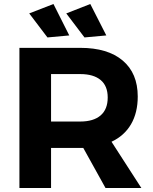

<svg xmlns="http://www.w3.org/2000/svg" viewBox="-20 -939 764 959"><path d="M507 0 396 -200H381H235V0H77V-700H381Q518 -700 593 -636.5Q668 -573 668 -457Q668 -376 634.5 -318.5Q601 -261 537 -231L686 0ZM235 -332H381Q447 -332 482.5 -362.5Q518 -393 518 -452Q518 -510 482.5 -539.5Q447 -569 381 -569H235ZM247 -919 326 -762 217 -752 126 -872ZM431 -919 511 -762 402 -752 311 -872Z"/></svg>

Font: Montserrat arm2 SemiBold
Style: Regular
Weight: 600
Designer: Julieta Ulanovsky
Foundry: Julieta Ulanovsky
Version: Version 6.000